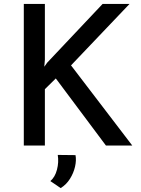

<svg xmlns="http://www.w3.org/2000/svg" viewBox="-20 -746 724 984"><path d="M210 -440 207 -404 222 -425 506 -726H644L344 -411L658 0H523L266 -344L210 -289V0H102V-726H210ZM291 218 238 182Q262 162 272 123.5Q282 85 276 48L367 49Q372 76 364.5 108.5Q357 141 338.5 170.5Q320 200 291 218Z"/></svg>

Font: Josefin Sans Thin Medium
Style: Regular
Weight: 500
Version: Version 2.000